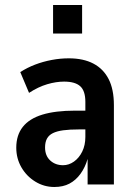

<svg xmlns="http://www.w3.org/2000/svg" viewBox="-20 -737 534 767"><path d="M197 10Q156 10 121 -11.5Q86 -33 65.5 -68.5Q45 -104 45 -147Q45 -197 71 -230Q97 -263 149 -279Q201 -295 280 -295H335V-220H296Q258 -220 232.5 -216.5Q207 -213 191 -205Q175 -197 167.5 -183Q160 -169 160 -148Q160 -115 180.5 -96Q201 -77 232 -77Q255 -77 275.5 -91.5Q296 -106 308.5 -131.5Q321 -157 321 -190V-330Q321 -374 300.5 -392.5Q280 -411 236 -411Q204 -411 168.5 -400.5Q133 -390 96 -366L61 -449Q89 -467 120.5 -479Q152 -491 186.5 -497.5Q221 -504 255 -504Q313 -504 353 -483Q393 -462 414 -421Q435 -380 435 -317V0H330V-102Q320 -68 301.5 -42.5Q283 -17 257.5 -3.5Q232 10 197 10ZM192 -603V-717H308V-603Z"/></svg>

Font: Nunito Sans 10pt Condensed
Style: Bold
Weight: 700
Width: 3
Designer: Vernon Adams
Foundry: Vernon Adams
Version: Version 3.101;gftools[0.9.27]